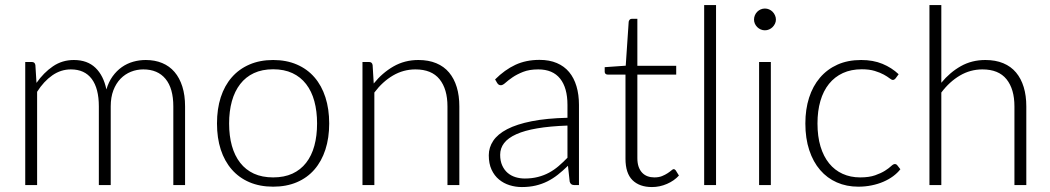

<svg xmlns="http://www.w3.org/2000/svg" viewBox="-20 -748 4244 776"><path d="M82 0V-497.5H108.5Q121 -497.5 123 -485L127.5 -413Q156.5 -454.5 194 -480Q231.5 -505.5 278.5 -505.5Q333 -505.5 365.8 -474Q398.5 -442.5 410 -386.5Q419 -417 435.2 -439.5Q451.5 -462 472.5 -476.8Q493.5 -491.5 518.2 -498.5Q543 -505.5 569 -505.5Q606 -505.5 635.5 -493.2Q665 -481 685.5 -457Q706 -433 717 -398Q728 -363 728 -318V0H680.5V-318Q680.5 -391 649 -429.2Q617.5 -467.5 559 -467.5Q533 -467.5 509.2 -458Q485.5 -448.5 467.2 -429.8Q449 -411 438.2 -383Q427.5 -355 427.5 -318V0H379.5V-318Q379.5 -390.5 350.8 -429Q322 -467.5 266.5 -467.5Q226 -467.5 191.5 -443.5Q157 -419.5 130 -377V0Z M1084 -505.5Q1137.5 -505.5 1179.8 -487.2Q1222 -469 1251 -435.5Q1280 -402 1295.2 -354.8Q1310.5 -307.5 1310.5 -249Q1310.5 -190.5 1295.2 -143.5Q1280 -96.5 1251 -63Q1222 -29.5 1179.8 -11.5Q1137.5 6.5 1084 6.5Q1030.5 6.5 988.2 -11.5Q946 -29.5 916.8 -63Q887.5 -96.5 872.2 -143.5Q857 -190.5 857 -249Q857 -307.5 872.2 -354.8Q887.5 -402 916.8 -435.5Q946 -469 988.2 -487.2Q1030.5 -505.5 1084 -505.5ZM1084 -31Q1128.5 -31 1161.8 -46.2Q1195 -61.5 1217.2 -90Q1239.5 -118.5 1250.5 -158.8Q1261.5 -199 1261.5 -249Q1261.5 -298.5 1250.5 -339Q1239.5 -379.5 1217.2 -408.2Q1195 -437 1161.8 -452.5Q1128.5 -468 1084 -468Q1039.5 -468 1006.2 -452.5Q973 -437 950.8 -408.2Q928.5 -379.5 917.2 -339Q906 -298.5 906 -249Q906 -199 917.2 -158.8Q928.5 -118.5 950.8 -90Q973 -61.5 1006.2 -46.2Q1039.5 -31 1084 -31Z M1490.5 -410.5Q1525 -453.5 1570.2 -479.5Q1615.5 -505.5 1671 -505.5Q1712 -505.5 1743.2 -492.5Q1774.5 -479.5 1795 -455Q1815.5 -430.5 1826 -396Q1836.5 -361.5 1836.5 -318V0H1788.5V-318Q1788.5 -388 1756.5 -427.8Q1724.5 -467.5 1659 -467.5Q1610.5 -467.5 1568.2 -442.8Q1526 -418 1493 -374V0H1445V-497.5H1471.5Q1484 -497.5 1486 -485Z M2273.5 -240.5Q2202.5 -238 2151.2 -229.2Q2100 -220.5 2066.8 -205.5Q2033.5 -190.5 2017.5 -169.8Q2001.5 -149 2001.5 -122.5Q2001.5 -97.5 2009.8 -79.2Q2018 -61 2031.8 -49.2Q2045.5 -37.5 2063.5 -32Q2081.5 -26.5 2101 -26.5Q2130 -26.5 2154.2 -32.8Q2178.5 -39 2199.2 -50.2Q2220 -61.5 2238 -77Q2256 -92.5 2273.5 -110.5ZM1981 -427Q2020 -466 2063 -486Q2106 -506 2160.5 -506Q2200.5 -506 2230.5 -493.2Q2260.5 -480.5 2280.2 -456.8Q2300 -433 2310 -399.2Q2320 -365.5 2320 -324V0H2301Q2286 0 2282.5 -14L2275.5 -78Q2255 -58 2234.8 -42Q2214.5 -26 2192.5 -15Q2170.5 -4 2145 2Q2119.5 8 2089 8Q2063.5 8 2039.5 0.5Q2015.5 -7 1996.8 -22.5Q1978 -38 1966.8 -62.2Q1955.5 -86.5 1955.5 -120.5Q1955.5 -152 1973.5 -179Q1991.5 -206 2030 -226Q2068.5 -246 2128.8 -258Q2189 -270 2273.5 -272V-324Q2273.5 -393 2243.8 -430.2Q2214 -467.5 2155.5 -467.5Q2119.5 -467.5 2094.2 -457.5Q2069 -447.5 2051.5 -435.5Q2034 -423.5 2023 -413.5Q2012 -403.5 2004.5 -403.5Q1999 -403.5 1995.5 -406Q1992 -408.5 1989.5 -412.5Z M2615 8Q2564.5 8 2536.2 -20Q2508 -48 2508 -106.5V-446.5H2436.5Q2431 -446.5 2427.5 -449.5Q2424 -452.5 2424 -458V-476.5L2509 -482.5L2521 -660.5Q2522 -665 2525 -668.5Q2528 -672 2533.5 -672H2556V-482H2713V-446.5H2556V-109Q2556 -88.5 2561.2 -73.8Q2566.5 -59 2575.8 -49.5Q2585 -40 2597.5 -35.5Q2610 -31 2624.5 -31Q2642.5 -31 2655.5 -36.2Q2668.5 -41.5 2678 -47.8Q2687.5 -54 2693.5 -59.2Q2699.5 -64.5 2703 -64.5Q2707 -64.5 2711 -59.5L2724 -38.5Q2705 -17.5 2675.8 -4.8Q2646.5 8 2615 8Z M2874 -727.5V0H2826V-727.5Z M3095.5 -497.5V0H3048V-497.5ZM3116 -669Q3116 -660 3112.2 -652.2Q3108.5 -644.5 3102.5 -638.5Q3096.5 -632.5 3088.5 -629Q3080.5 -625.5 3071.5 -625.5Q3062.5 -625.5 3054.5 -629Q3046.5 -632.5 3040.5 -638.5Q3034.5 -644.5 3031 -652.2Q3027.5 -660 3027.5 -669Q3027.5 -678 3031 -686.2Q3034.5 -694.5 3040.5 -700.5Q3046.5 -706.5 3054.5 -710Q3062.5 -713.5 3071.5 -713.5Q3080.5 -713.5 3088.5 -710Q3096.5 -706.5 3102.5 -700.5Q3108.5 -694.5 3112.2 -686.2Q3116 -678 3116 -669Z M3599.5 -431Q3597 -428.5 3594.8 -426.8Q3592.5 -425 3588.5 -425Q3583.5 -425 3575 -431.8Q3566.5 -438.5 3552 -446.5Q3537.5 -454.5 3515.8 -461.2Q3494 -468 3463 -468Q3420 -468 3386.8 -452.8Q3353.5 -437.5 3330.5 -409Q3307.5 -380.5 3295.8 -340Q3284 -299.5 3284 -249Q3284 -196.5 3296.2 -156Q3308.5 -115.5 3331 -87.8Q3353.5 -60 3385.5 -45.5Q3417.5 -31 3456.5 -31Q3492.5 -31 3516.8 -39.5Q3541 -48 3556.8 -58Q3572.5 -68 3581.5 -76.5Q3590.5 -85 3596.5 -85Q3602.5 -85 3606.5 -80L3619 -64Q3607.5 -49 3590 -36Q3572.5 -23 3550.5 -13.5Q3528.5 -4 3502.8 1.2Q3477 6.5 3449 6.5Q3401.5 6.5 3362.2 -10.8Q3323 -28 3294.8 -60.8Q3266.5 -93.5 3250.8 -141Q3235 -188.5 3235 -249Q3235 -306 3250 -353Q3265 -400 3294 -434Q3323 -468 3364.8 -486.8Q3406.5 -505.5 3460.5 -505.5Q3509 -505.5 3546.5 -490Q3584 -474.5 3612 -448Z M3784.5 -413.5Q3819 -455.5 3863.2 -480.5Q3907.5 -505.5 3962.5 -505.5Q4003.5 -505.5 4034.8 -492.5Q4066 -479.5 4086.5 -455Q4107 -430.5 4117.5 -396Q4128 -361.5 4128 -318V0H4080V-318Q4080 -388 4048 -427.8Q4016 -467.5 3950.5 -467.5Q3902 -467.5 3859.8 -442.8Q3817.5 -418 3784.5 -374V0H3736.5V-727.5H3784.5Z"/></svg>

Font: LatoLatin Light
Style: Regular
Weight: 300
Designer: Lukasz Dziedzic with Adam Twardoch and Botio Nikoltchev
Foundry: tyPoland Lukasz Dziedzic
Version: Version 2.015; 2015-08-06; http://www.latofonts.com/